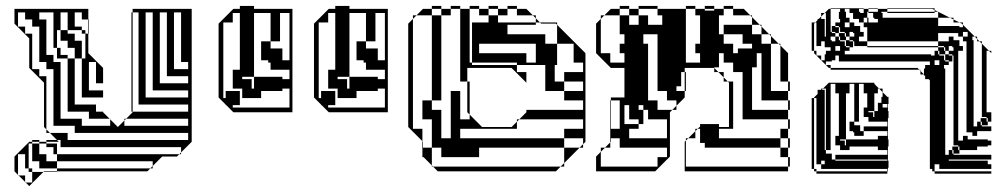

<svg xmlns="http://www.w3.org/2000/svg" viewBox="-20 -580 3397 650"><path d="M449 -490V-514H429V-490ZM269 -382V-466H257V-478H209V-538H185V-478H209V-466H233V-442H257V-382ZM617 -346V-370H593V-538H569V-346ZM617 -298V-322H545V-538H521V-298ZM617 -250V-274H497V-538H473V-250ZM617 -202V-226H429V-202ZM617 -106V-130H233V-154H161V-346H137V-370H113V-490H89V-514H65V-538H41V-490H65V-466H89V-346H113V-322H137V-142L149 -130H209V-106ZM161 -94V-100H137V-94ZM353 -154V-176L351 -178H281V-202H209V-382H173V-394H209V-382H233V-226H305V-202H329V-200L351 -178H353V-176L379 -150L401 -172V-178H407L401 -172V-154H617V-178H407L429 -200V-202H425V-538H429V-514H449V-538H429V-550H629V-100L593 -64V-58H587L593 -64V-82H173V-58H587L579 -50H529L497 -18V-10H489L497 -18V-34H173V-58H161V-82H137V-94H113V-100H137V-106H173L179 -100H161V-94H173V-82H185V-106H173L149 -130H137V-142L129 -150V-300L79 -350V-450L29 -500V-550H279V-514H281V-490H279V-514H257V-538H233V-490H257V-478H269V-466H279V-400L329 -350V-298H305V-370H281V-274H329V-250H257V-382H233V-418H209V-442H185V-478H173V-418H185V-394H173V-418H161V-538H113V-514H137V-394H161V-370H185V-178H257V-154ZM89 38V2H77V-10H65V-58H41V12L43 14H65V36L67 38ZM449 -466V-490H429V-466ZM449 -442V-466H429V-442ZM281 -466H279V-490H281ZM449 -418V-442H429V-418ZM449 -394V-418H429V-394ZM449 -370V-394H429V-370ZM449 -346V-370H429V-346ZM449 -322V-346H429V-322ZM449 -298V-322H429V-298ZM449 -274V-298H429V-274ZM449 -250V-274H429V-250ZM449 -250H429V-226H449ZM79 50 67 38H65V36L43 14H41V12L29 0V-50L79 -100H89V-106H113V-100H89V-94H113V-58H137V-34H173V-10H489L479 0H173V2H127L129 0H173V-10H113V-34H89V-94H77V-10H89V2H127Z M770 -200 746 -224H744V-226L720 -250V-500L770 -550H792V-560H840V-550H970V-200ZM896 -440V-416H936V-376H960V-536H928V-440ZM960 -344H896V-368H888V-376H864V-440H840V-320H800V-312H832V-280H840V-320H936V-312H960ZM736 -248H744V-272H792V-248H800V-280H768V-344H792V-536H768V-504H736ZM896 -440V-536H840V-440ZM792 -224H768V-216H960V-280H936V-272H864V-248H792Z M1093 -200 1069 -224H1067V-226L1043 -250V-500L1093 -550H1115V-560H1163V-550H1293V-200ZM1219 -440V-416H1259V-376H1283V-536H1251V-440ZM1283 -344H1219V-368H1211V-376H1187V-440H1163V-320H1123V-312H1155V-280H1163V-320H1259V-312H1283ZM1059 -248H1067V-272H1115V-248H1123V-280H1091V-344H1115V-536H1091V-504H1059ZM1219 -440V-536H1163V-440ZM1115 -224H1091V-216H1283V-280H1259V-272H1187V-248H1115Z M1474 -432H1442V-528H1390L1412 -550H1442V-528H1474V-550H1442V-560H1474V-550H1506V-528H1474ZM1666 -528V-504H1794V-496H1698V-464H1826V-432H1866V-360H1858V-336H1826V-360H1730V-368H1578V-400H1762V-368H1794V-432H1578V-504H1634V-528H1602V-550H1570V-560H1602V-550H1634V-528H1666V-550H1634V-560H1666V-550H1698V-528ZM1570 -272H1562V-304H1538V-550H1506V-560H1538V-550H1570V-368H1578V-360H1730V-336H1762V-300L1712 -350H1562V-304H1570ZM1890 -240V-272H1826V-304H1890V-272H1954V-304H1890V-336H1954V-368H1922V-432H1866V-496L1862 -500H1812L1808 -504H1794V-518L1784 -528H1730V-550H1698V-560H1730V-550H1762L1784 -528H1794V-518L1808 -504H1866V-496L1962 -400V-100L1954 -92V-80H1942L1954 -92V-112H1890V-144H1954V-176H1738L1762 -200V-208H1954V-240ZM1474 -336H1442V-432H1474ZM1602 -400V-432H1578V-400ZM1858 -304V-336H1826V-304ZM1474 -336V-240H1442V-336ZM1570 -240H1562V-272H1570ZM1570 -208H1562V-240H1570ZM1570 -176V-192L1562 -200V-208H1570V-192L1612 -150H1712L1730 -168V-176H1738L1730 -168V-144H1538V-112H1890V-80H1942L1890 -28V-16H1878L1890 -28V-80H1602V-48H1506V-80H1602V-48H1474V-80H1442V-48H1414L1412 -50V-80H1442V-20L1446 -16H1878L1862 0H1462L1446 -16H1442V-20L1414 -48H1410V-102L1362 -150V-500L1378 -516V-528H1390L1378 -516V-144H1410V-102L1412 -100V-80H1442V-176H1410V-240H1442V-208H1474V-112H1506V-272H1538V-176Z M2110 -528V-496H2142V-528ZM2526 -464H2558V-490L2552 -496H2526ZM2558 -432H2590V-458L2584 -464H2558ZM2158 -160H2142V-176H2110V-224H2094V-160H2142V-144H2110V-112H2238V-176H2158ZM2334 -144H2342L2334 -136V-112H2310L2334 -136ZM2430 -368V-400H2414V-368ZM2558 -368V-400H2542V-368ZM2078 -176V-208H2048V-176ZM2158 -224H2142V-208H2158V-176H2174V-208H2158ZM2078 -176H2048V-144H2078ZM2654 -80H2648V-112H2622V-144H2648V-112H2654ZM2622 -48V-80H2366V-96H2350V-144H2342L2348 -150H2350V-160H2414V-112H2622V-80H2648V-48H2654V-16H2648V-48ZM2078 -208V-240H2048V-250H2094V-350H2048L1998 -400V-500L2014 -516V-528H2026L2014 -516V-400H2046V-368H2094V-400H2078V-432H2094V-464H2078V-528H2026L2048 -550H2078V-528H2110V-550H2078V-560H2110V-550H2142V-528H2174V-496H2222V-528H2206V-550H2142V-560H2206V-550H2302V-368H2350V-400H2334V-432H2350V-528H2334V-550H2302V-560H2334V-550H2366V-544H2398V-550H2366V-560H2398V-550H2430V-528H2414V-464H2430V-432H2462V-400H2478V-416H2526V-432H2494V-464H2430V-496H2526V-522L2520 -528H2462V-550H2430V-560H2462V-550H2498L2520 -528H2526V-522L2552 -496H2558V-490L2584 -464H2590V-458L2616 -432H2622V-426L2648 -400V-304H2654V-272H2648V-304H2622V-426L2616 -432H2590V-272H2648V-240H2654V-208H2648V-240H2558V-368H2542V-352H2526V-208H2648V-176H2654V-144H2648V-176H2494V-336H2462V-368H2414V-352H2398V-350L2412 -336H2430V-318L2444 -304H2462V-144H2414V-150H2448V-300L2444 -304H2430V-318L2412 -336H2398V-350H2298V-336H2302V-304H2298V-336H2286V-304H2302V-272H2298V-304H2286V-288H2270V-272H2298V-250L2270 -222V-208H2256L2270 -222V-240H2238V-272H2206V-464H2158V-432H2174V-240H2206V-208H2256L2248 -200V-50L2198 0H1998V-50L2014 -66V-80H2028L2014 -66V-16H2206V-48H2238V-80H2078V-112H2048V-100L2046 -98V-80H2028L2046 -98V-240H2048V-208ZM2302 -112H2310L2302 -104V-16H2648V0H2298V-100L2302 -104Z M2892 -540V-536H2904V-550H2888V-540ZM3144 -536H2984V-540H2952V-550H2920V-552H2952V-550H2984V-540H3144ZM2920 -504H2916V-520H2904V-504H2952V-516H2940V-520H2936V-536H2920V-540H2916V-520H2920ZM2856 -488V-504H2840V-488ZM2796 -492H2808V-488H2796ZM2776 -472V-488H2772V-472ZM3256 -456V-472H3240V-456ZM2808 -440V-456H2792V-444H2796V-440ZM2844 -444H2856V-440H2844ZM2824 -408V-424H2808V-408ZM3180 -396H3192V-392H3180ZM3160 -360V-376H3144V-360ZM2744 -216V-232H2736V-216ZM2776 -232V-248H2772V-232ZM2952 -216H2940V-204H2920V-200H2936V-184H2940V-204H2952ZM2776 -184V-200H2772V-184ZM3288 -168H3276V-152H3288ZM2776 -136V-152H2772V-136ZM2776 -88V-104H2772V-88ZM2872 -168V-156H2892V-136H2904V-120H2872V-132H2868V-136H2856V-168H2844V-108H2824V-104H2840V-88H2844V-108H2952V-120H2984V-136H2904V-152H2984V-168H2920V-184H2904V-216H2916V-264H2904V-296H2888V-168ZM3192 -72H3180V-56H3192ZM2868 -420H2856V-424H2844V-440H2868V-424H2872V-440H2868V-444H2856V-456H2844V-468H2840V-472H2820V-468H2808V-472H2796V-488H2820V-472H2824V-488H2820V-492H2808V-504H2824V-516H2820V-540H2824V-550H2792V-552H2904V-550H2920V-540H2964V-536H2968V-520H3156V-492H3228V-488H3240V-496L3236 -500L3228 -504H3208V-514L3196 -520H3156V-540H3144V-546L3136 -550H2984V-552H3144V-546L3196 -520H3208V-514L3228 -504H3240V-496L3280 -456H3288V-448L3296 -440H3304V-432L3328 -408H3336V-400L3328 -408H3320V-200H3336V-168H3324V-180H3320V-184H3304V-432L3296 -440H3288V-448L3280 -456H3272V-444H3276V-168H3300V-156H3304V-152H3336V-136H3288V-120H3272V-132H3252V-440H3240V-456H3224V-468H3156V-440H3192V-456H3208V-444H3228V-424H3240V-408H3224V-104H3240V-120H3256V-108H3324V-104H3336V-88H3324V-84H3288V-72H3240V-88H3252V-84H3288V-72H3228V-84H3224V-88H3208V-376H3204V-372H3192V-376H3180V-392H3204V-376H3208V-392H3204V-396H3192V-408H3180V-420H3176V-424H3156V-440H2916V-488H2904V-504H2888V-516H2868V-536H2856V-550H2840V-540H2844V-520H2856V-504H2872V-492H2892V-472H2904V-456H2888V-440H2916V-424H3156V-420H2916V-424H2868ZM2776 -72V-60H2796V-40H2808V-36H2984V-40H2808V-56H2984V-72H2952V-84H2856V-72H2824V-88H2808V-120H2820V-264H2808V-296H2792V-72ZM2744 -472V-488H2736V-472ZM2776 -488V-504H2772V-488ZM2856 -472V-456H2872V-468H2868V-472ZM2744 -456V-472H2736V-456ZM2744 -440V-456H2736V-440ZM2776 -472H2772V-456H2776ZM2820 -468H2840V-456H2844V-444H2824V-456H2820ZM2744 -440H2736V-424H2744ZM3192 -424V-408H3208V-420H3204V-424ZM3156 -420H3176V-408H3180V-396H3160V-408H3156ZM2744 -408V-392H2760V-376H2772V-396H2776V-408H2792V-420H2772V-440H2760V-424H2736V-408ZM2796 -372H2776V-360H2792V-350H3086L3092 -344H3096V-340L3108 -328V-348H3112V-360H3128V-372H2820V-392H2808V-376H2796ZM3132 -324V-328H3144V-344H3156V-264H3136V-300L3128 -308V-312H3124L3112 -324ZM2776 -248V-264H2772V-248ZM3156 -216H3136V-264H3156ZM2952 -216V-232H2964V-252H2968V-268L2956 -280H2952V-264H2940V-216ZM2744 -200V-216H2736V-200ZM2984 -216V-228H2968V-216ZM2776 -216V-232H2772V-216ZM2744 -184V-200H2736V-184ZM2776 -200V-216H2772V-200ZM2744 -168V-184H2736V-168ZM3156 -168H3136V-216H3156ZM2744 -152V-168H2736V-152ZM2872 -168V-296H2856V-264H2844V-168ZM3324 -156H3304V-168H3300V-180H3320V-168H3324ZM2776 -168V-184H2772V-168ZM2744 -136V-152H2736V-136ZM3156 -120H3136V-168H3156ZM2776 -152V-168H2772V-152ZM2744 -120V-136H2736V-120ZM2744 -104V-120H2736V-104ZM2776 -120V-136H2772V-120ZM2744 -88V-104H2736V-88ZM3156 -72H3136V-120H3156ZM2776 -104V-120H2772V-104ZM2744 -72V-88H2736V-72ZM2744 -56V-72H2736V-56ZM2776 -72V-88H2772V-72ZM2744 -40V-56H2736V-40ZM3228 -60H3208V-72H3204V-84H3224V-72H3228ZM3176 -24H3136V-72H3156V-36H3176ZM2744 -40H2736V-24H2744ZM2772 -36H2760V-24H2772ZM2744 -232V-248H2736V-250L2748 -262V-276H2760V-280H2766L2762 -276H2772V-264H2776V-280H2766L2786 -300H2940V-296L2956 -280H2968V-268L2984 -252H2988V-228H2986V-204H2988V-180H2986V-108H2988V-84H2986V-36H2988V-12H2986V0H2984V-8H2760V-24H2736V-8H2744V0H2984V8H2744V0H2736V-8H2728V-248H2736V-232ZM3136 0V-8H3128V-308L3124 -312H3112V-324H3108V-328H3096V-340L3092 -344H2792V-350H2786L2736 -400V-408H2728V-504H2740L2736 -500V-488H2744V-504H2740L2748 -512V-516H2752L2760 -524V-536H2772L2760 -524V-516H2772V-504H2776V-536H2772L2786 -550H2792V-472H2796V-468H2808V-456H2820V-444H2824V-440H2840V-424H2844V-420H2856V-408H2840V-396H3132V-392H3144V-408H3156V-396H3160V-392H3176V-376H3180V-372H3192V-360H3176V-348H3180V-72H3204V-60H3208V-56H3336V-40H3192V-36H3324V-24H3336V-8H3160V-24H3144V-8H3136V-24H3144V0H3336V8H3144V0Z"/></svg>

Font: Rubik Broken Fax
Style: Regular
Weight: 400
Designer: Hubert and Fischer, NaN
Foundry: Hubert and Fischer, NaN
Version: Version 2.201